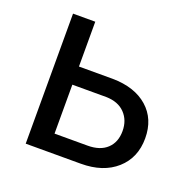

<svg xmlns="http://www.w3.org/2000/svg" viewBox="-100 -631 742 733"><g transform="rotate(20 271.5 -264.0)"><path d="M167 -346.2H304.2Q394 -345.2 446.3 -299.3Q498.5 -253.4 498.5 -174.8Q498.5 -95.7 444.8 -47.9Q391.1 0 300.3 0H76.7V-528.3H167ZM167 -272.5V-73.7H301.3Q352.1 -73.7 379.9 -99.9Q407.7 -126 407.7 -171.4Q407.7 -215.3 380.6 -243.4Q353.5 -271.5 304.7 -272.5Z"/></g></svg>

Font: Roboto-ThirdPerson-AD3FC
Style: ThirdPerson-AD3FC
Weight: 400
Designer: Google
Version: Version 2.137; 2017